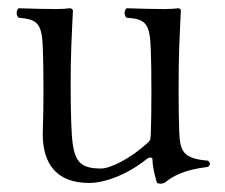

<svg xmlns="http://www.w3.org/2000/svg" viewBox="-20 -434 547 466"><path d="M197 10C234 10 289 -10 336 -48C341 -52 350 -54 350 -47C350 -25 361 10 361 10C368 13 372 12 379 10C400 -7 427 -22 485 -29C491 -35 491 -38 485 -44C424 -49 417 -67 415 -114C413 -164 413 -270 415 -320C416 -349 419 -408 419 -408C419 -411 417 -414 412 -414C407 -413 392 -412 378 -412C347 -412 322 -413 287 -414C281 -408 281 -397 287 -391C334 -388 344 -377 346 -314C348 -264 348 -158 346 -108C345 -90 344 -93 331 -81C296 -50 249 -25 225 -25C166 -25 156 -48 153 -133C151 -183 151 -270 153 -320C154 -349 157 -408 157 -408C157 -411 154 -414 149 -414C144 -413 130 -412 116 -412C85 -412 60 -413 25 -414C19 -408 19 -397 25 -391C71 -387 82 -378 84 -316C86 -266 86 -170 84 -120C81 -54 103 10 197 10Z"/></svg>

Font: Libertinus Serif Display
Style: Regular
Weight: 400
Designer: Philipp H. Poll, Khaled Hosny
Foundry: Caleb Maclennan
Version: Version 7.050;RELEASE